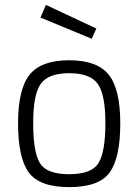

<svg xmlns="http://www.w3.org/2000/svg" viewBox="-20 -757 567 787"><path d="M54 -251Q54 -392 101.5 -451Q149 -510 263.5 -510Q378 -510 425.5 -451Q473 -392 473 -251Q473 -110 429.5 -50Q386 10 264 10Q142 10 98 -50Q54 -110 54 -251ZM116 -252.5Q116 -134 143.5 -88.5Q171 -43 263.5 -43Q356 -43 384 -89Q412 -135 412 -252.5Q412 -370 380.5 -413.5Q349 -457 264 -457Q179 -457 147.5 -414Q116 -371 116 -252.5ZM168 -737 375 -640 356 -598 146 -685Z"/></svg>

Font: Titillium Web Light
Style: Regular
Weight: 300
Version: Version 1.002;PS 57.000;hotconv 1.0.70;makeotf.lib2.5.55311